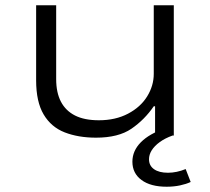

<svg xmlns="http://www.w3.org/2000/svg" viewBox="-20 -514 798 728"><path d="M344 8Q277 8 225.5 -12Q174 -32 145.5 -80Q117 -128 117 -209V-494H193V-214Q193 -163 211 -128.5Q229 -94 264.5 -76Q300 -58 355 -58Q418 -58 465.5 -83Q513 -108 538 -148.5Q563 -189 563 -234V-494H639V0H568V-111H563Q528 -60 478.5 -26Q429 8 344 8ZM612 194Q551 194 516.5 168.5Q482 143 482 99Q482 58 514 25.5Q546 -7 608 -28L634 0Q606 10 586 24.5Q566 39 555.5 55.5Q545 72 545 90Q545 114 564 127.5Q583 141 617 141Q633 141 650 137.5Q667 134 684 127L703 176Q686 184 662.5 189Q639 194 612 194Z"/></svg>

Font: Nunito Sans 7pt Expanded Light
Style: Regular
Weight: 300
Width: 7
Designer: Vernon Adams
Foundry: Vernon Adams
Version: Version 3.101;gftools[0.9.27]